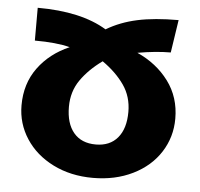

<svg xmlns="http://www.w3.org/2000/svg" viewBox="-45 -589 679 653"><g transform="rotate(5 294.5 -263.0)"><path d="M178 -419Q132 -431 58 -431V-543Q207 -543 294 -490Q341 -518 399 -530.5Q457 -543 539 -543L522 -431Q472 -431 409 -420Q476 -390 516.5 -335.5Q557 -281 557 -208Q557 -145 524 -93.5Q491 -42 431 -12.5Q371 17 295 17Q219 17 159 -13Q99 -43 65.5 -94.5Q32 -146 32 -208Q32 -282 71.5 -336Q111 -390 178 -419ZM295 -97Q343 -97 369.5 -128.5Q396 -160 396 -217Q396 -269 368.5 -308.5Q341 -348 294 -381Q248 -348 220.5 -308.5Q193 -269 193 -217Q193 -160 219.5 -128.5Q246 -97 295 -97Z"/></g></svg>

Font: FiraGOUPP
Style: Bold
Weight: 700
Designer: bBox Type
Foundry: bBox Type GmbH
Version: Version 1.001